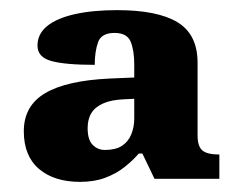

<svg xmlns="http://www.w3.org/2000/svg" viewBox="-20 -739 475 379"><path d="M138 -380Q87 -380 57 -405.5Q27 -431 27 -480Q27 -530 69 -555Q111 -580 197 -584L245 -586V-612Q245 -639 238 -656.5Q231 -674 206 -674Q180 -674 173.5 -655.5Q167 -637 167 -611Q109 -611 81.5 -618.5Q54 -626 54 -649Q54 -672 73 -687.5Q92 -703 127.5 -711Q163 -719 211 -719Q291 -719 330.5 -695Q370 -671 370 -615V-472Q370 -450 379.5 -442Q389 -434 413 -434V-386H285L261 -436H254Q242 -422 225.5 -409Q209 -396 187.5 -388Q166 -380 138 -380ZM187 -443Q208 -443 220.5 -451Q233 -459 239 -473.5Q245 -488 245 -505V-544L225 -543Q200 -542 184 -535Q168 -528 160.5 -516Q153 -504 153 -486Q153 -463 163 -453Q173 -443 187 -443Z"/></svg>

Font: Noto Serif Armenian ExtraBold
Style: Regular
Weight: 800
Version: Version 2.007